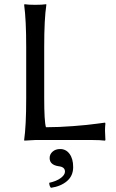

<svg xmlns="http://www.w3.org/2000/svg" viewBox="-20 -668 555 916"><path d="M267.1 43Q294.9 43 312 66.4Q329.1 89.8 329.1 128.9Q329.1 170.9 299.6 196Q270 221.2 223.1 228Q215.3 220.2 214.8 204.1Q250 196.3 270 181.2Q290 166 290 150.9Q290 127.9 258.8 125Q216.8 118.2 216.8 85.9Q216.8 67.9 231 55.4Q245.1 43 267.1 43ZM190.9 -444.8V-200.2Q190.9 -88.4 199.2 -61Q259.3 -61 329.6 -66.4Q399.9 -71.8 440.4 -77.6L481 -83L482.9 -79.1Q481 -63 481 -43.9Q481 -27.8 482.9 0L481 2.9Q457 0 420.9 0H147.9L96.2 2.9L95.2 0Q105 -67.9 105 -200.2V-444.8Q105 -573.7 95.2 -645L97.2 -647.9Q115.2 -645 147.9 -645Q182.1 -645 200.2 -647.9L201.2 -645Q190.9 -578.6 190.9 -444.8Z"/></svg>

Font: Biolilbert
Style: Regular
Weight: 400
Designer: Philipp H. Poll
Foundry: Philipp H. Poll
Version: Version 1.1.0